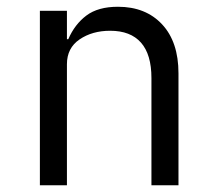

<svg xmlns="http://www.w3.org/2000/svg" viewBox="-20 -548 640 568"><path d="M98 0V-516H178V-432H182Q201 -476 235.5 -502Q270 -528 329 -528Q411 -528 459.5 -476Q508 -424 508 -331V0H428V-317Q428 -387 397 -422Q366 -457 306 -457Q253 -457 215.5 -431.5Q178 -406 178 -358V0Z"/></svg>

Font: iA Writer Quattro V
Style: Regular
Weight: 400
Designer: Mike Abbink, Paul van der Laan, Pieter van Rosmalen, Oliver Reichenstein
Foundry: Information Architects Inc.
Version: Version 2.000